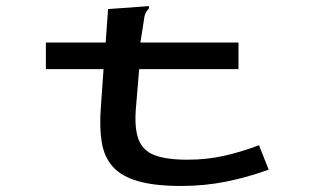

<svg xmlns="http://www.w3.org/2000/svg" viewBox="-20 -604 1040 636"><path d="M132 -463H330L338 -574L463 -583L473 -584L474 -577Q468 -570 463.5 -563Q459 -556 457 -539L445 -463H770V-375H441L430 -243Q425 -179 439 -142Q453 -105 492 -90Q531 -75 601 -75Q667 -75 725 -88.5Q783 -102 838 -123L870 -42Q801 -17 729.5 -2.5Q658 12 580 12Q492 12 437 -4Q382 -20 353.5 -52Q325 -84 317 -133Q309 -182 314 -248L323 -375H132Z"/></svg>

Font: Inconsolata UltraExpanded SemiBold
Style: Regular
Weight: 600
Width: 9
Monospace: yes
Designer: Raph Levien, Cyreal, Brenton Simpson
Foundry: Raph Levien, Cyreal, Google
Version: Version 3.001; ttfautohint (v1.8.2.53-6de2)